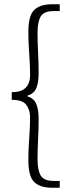

<svg xmlns="http://www.w3.org/2000/svg" viewBox="-20 -728 324 900"><path d="M224 152Q168 152 140.5 125.5Q113 99 113 23Q113 -14 115 -47.5Q117 -81 119 -113Q121 -145 121 -180Q121 -211 104 -235.5Q87 -260 35 -260V-296Q70 -296 88.5 -307.5Q107 -319 114 -337Q121 -355 121 -375Q121 -410 119 -442.5Q117 -475 115 -508.5Q113 -542 113 -579Q113 -655 140.5 -681.5Q168 -708 224 -708H260V-676H231Q186 -676 171 -651Q156 -626 156 -575Q156 -527 158.5 -483Q161 -439 161 -385Q161 -340 150 -314.5Q139 -289 109 -280V-276Q139 -267 150 -241Q161 -215 161 -171Q161 -118 158.5 -74Q156 -30 156 19Q156 70 171 95Q186 120 231 120H260V152Z"/></svg>

Font: Assistant ExtraLight Light
Style: Regular
Weight: 300
Version: Version 3.000